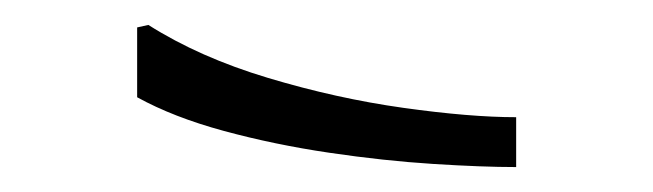

<svg xmlns="http://www.w3.org/2000/svg" viewBox="-20 -881 524 154"><path d="M99 -861Q140 -835 195 -818.5Q250 -802 303.5 -794.5Q357 -787 394 -787V-747Q367 -747 327.5 -749.5Q288 -752 244 -758.5Q200 -765 159.5 -776Q119 -787 90 -803V-859Z"/></svg>

Font: Phudu Light
Style: Bold
Weight: 700
Version: Version 1.005;gftools[0.9.23]